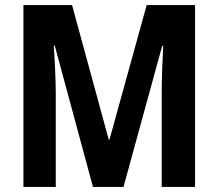

<svg xmlns="http://www.w3.org/2000/svg" viewBox="-20 -734 858 754"><path d="M345 0H465L617 -554H621C618 -502 615 -423 615 -369V0H746V-714H556L410 -186H407L263 -714H72V0H199V-366C199 -421 195 -502 191 -555H195Z"/></svg>

Font: Noto Sans Display SemiCondensed
Style: Bold
Weight: 700
Width: 4
Designer: Monotype Design Team
Foundry: Monotype Imaging Inc.
Version: Version 1.900